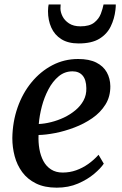

<svg xmlns="http://www.w3.org/2000/svg" viewBox="-20 -834 549 864"><path d="M447 -97.5Q433.5 -77 403.8 -51.8Q374 -26.5 331.2 -8Q288.5 10.5 235 10.5Q180.5 10.5 142 -8.5Q103.5 -27.5 80 -59.5Q56.5 -91.5 46 -131.2Q35.5 -171 35.5 -212.5Q36.5 -285.5 59 -350Q81.5 -414.5 121.8 -463.5Q162 -512.5 215.5 -540.5Q269 -568.5 331.5 -568.5Q381.5 -568.5 413.2 -552.5Q445 -536.5 460.5 -508.8Q476 -481 476.5 -446.5Q477 -399.5 454.5 -363.5Q432 -327.5 395 -302Q358 -276.5 314.2 -260Q270.5 -243.5 228 -235.2Q185.5 -227 153.5 -226.5Q152 -194 157.2 -163.8Q162.5 -133.5 175.2 -109.5Q188 -85.5 209.8 -71.5Q231.5 -57.5 262 -57.5Q294 -57.5 322.8 -67.8Q351.5 -78 377 -96Q402.5 -114 423.5 -137.5ZM306.5 -513Q271 -513 244 -490.5Q217 -468 198 -432Q179 -396 168.2 -354.8Q157.5 -313.5 154.5 -276Q180.5 -277 210.2 -284.5Q240 -292 268 -305.2Q296 -318.5 319.2 -337.8Q342.5 -357 356 -382Q369.5 -407 368.5 -437.5Q368 -475 351.8 -494Q335.5 -513 306.5 -513ZM334 -638.5Q286.5 -638.5 256 -657.8Q225.5 -677 210.8 -710Q196 -743 196 -784Q196 -794.5 197 -802.2Q198 -810 199 -814H253Q253 -810 252.5 -805.5Q252 -801 252 -796Q252 -779.5 261.2 -760.8Q270.5 -742 290.5 -728.8Q310.5 -715.5 342 -715.5Q382.5 -715.5 403.8 -732.2Q425 -749 433.8 -772.2Q442.5 -795.5 446 -814H501Q501 -810 500.8 -803.5Q500.5 -797 499.5 -789.5Q495 -749.5 478.2 -715Q461.5 -680.5 427 -659.5Q392.5 -638.5 334 -638.5Z"/></svg>

Font: Merriweather 20pt Medium
Style: Italic
Weight: 500
Italic angle: -7.8°
Version: Version 2.101